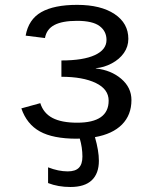

<svg xmlns="http://www.w3.org/2000/svg" viewBox="-20 -558 640 786"><path d="M293.9 9.8Q196.8 9.8 143.1 -20Q89.4 -49.8 67.4 -114.3L145 -135.7Q157.7 -94.7 194.8 -75.2Q231.9 -55.7 295.9 -55.7Q424.8 -55.7 424.8 -146Q424.8 -192.9 372.1 -218.3Q319.3 -243.7 231.4 -243.7V-310.5Q320.8 -310.5 368.4 -332.5Q416 -354.5 416 -394.5Q416 -430.2 387.5 -451.4Q358.9 -472.7 295.4 -472.7Q234.9 -472.7 202.6 -455.6Q170.4 -438.5 164.1 -402.3L85 -412.1Q96.7 -478.5 148.9 -508.3Q201.2 -538.1 295.9 -538.1Q392.6 -538.1 449 -500.5Q505.4 -462.9 505.4 -398.9Q505.4 -367.2 487.3 -341.3Q469.2 -315.4 437.7 -298.6Q406.2 -281.7 372.1 -278.8V-277.8Q434.6 -271 476.3 -235.4Q518.1 -199.7 518.1 -148.4Q518.1 -87.4 479.5 -48.3Q440.9 -9.3 368.7 3.4Q384.8 59.6 384.8 100.1Q384.8 152.3 355.7 179.9Q326.7 207.5 268.1 207.5Q217.8 207.5 176.8 191.4V127Q219.2 143.6 257.3 143.6Q288.6 143.6 303 128.7Q317.4 113.8 317.4 83Q317.4 46.4 306.6 9.3Z"/></svg>

Font: Liberation Mono
Style: Regular
Weight: 400
Monospace: yes
Designer: Steve Matteson
Foundry: Ascender Corporation
Version: Version 2.1.5